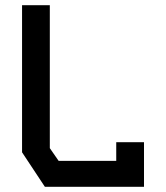

<svg xmlns="http://www.w3.org/2000/svg" viewBox="-20 -720 640 740"><path d="M65 -700V-133L153 0H535V-172H428V-100H206L172 -149V-700Z"/></svg>

Font: Kode Mono SemiBold
Style: Regular
Weight: 600
Monospace: yes
Designer: Isa Ozler
Foundry: Kadena LLC
Version: Version 1.206;gftools[0.9.28]